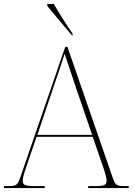

<svg xmlns="http://www.w3.org/2000/svg" viewBox="-24 -951 689 971"><path d="M341 -771H343V-781C315 -821 274 -886 248 -931H215V-921C243 -886 302 -816 341 -771ZM-4 0H202V-10H146C96 -10 91 -19 91 -38C91 -61 113 -119 119 -137L161 -259H445L487 -137C493 -119 515 -61 515 -38C515 -19 510 -10 460 -10H422V0H627V-10H609C563 -10 559 -14 544 -58L317 -714H306L80 -58C65 -14 61 -10 15 -10H-4ZM165 -269 248 -515C260 -550 294 -649 303 -679C317 -638 343 -559 361 -505L442 -269Z"/></svg>

Font: Noto Serif Display Thin
Style: Regular
Weight: 100
Designer: Monotype Design Team
Foundry: Monotype Imaging Inc.
Version: Version 2.009